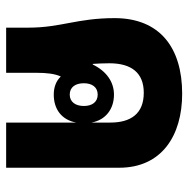

<svg xmlns="http://www.w3.org/2000/svg" viewBox="-14 -599 613 625"><g transform="rotate(90 292.5 -286.5)"><path d="M285 -573C135 -573 39 -500 39 -353C39 -231 70 -178 70 -73V0H217V-99C217 -132 220 -158 229 -178C244 -162 265 -155 288 -155C335 -155 370 -180 379 -228V0H526V-368C526 -506 422 -573 285 -573ZM288 -351C247 -351 212 -327 190 -282H188C187 -298 186 -315 186 -336C186 -409 218 -448 282 -448C350 -448 379 -406 379 -339V-278C370 -326 333 -351 288 -351ZM288 -298C312 -298 325 -280 325 -253C325 -226 312 -207 288 -207C264 -207 251 -225 251 -253C251 -280 264 -298 288 -298Z"/></g></svg>

Font: Noto Sans Thai Looped Condensed ExtraBold
Style: Regular
Weight: 800
Width: 3
Designer: Sasikarn Vongin, Ben Mitchell
Foundry: The Fontpad Ltd
Version: Version 1.001